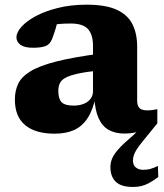

<svg xmlns="http://www.w3.org/2000/svg" viewBox="-20 -544 684 800"><path d="M635.5 -30 574.5 45Q558 65 549.2 79.2Q540.5 93.5 537.2 104Q534 114.5 534 125Q534 144 546 153.8Q558 163.5 577 163.5Q592.5 163.5 605.2 160.2Q618 157 638 147.5L639.5 193.5Q618 209.5 601.2 218.5Q584.5 227.5 568.8 231.2Q553 235 534.5 235Q484 235 462 213Q440 191 440 152Q440 134.5 447 117Q454 99.5 473.2 77.8Q492.5 56 529 25L561.5 -5L566.5 2.5Q550.5 7 533.5 9.8Q516.5 12.5 499 12.5Q459.5 12.5 432.5 -3Q405.5 -18.5 390.8 -51.5Q376 -84.5 373 -137L379 -142Q367 -85.5 344.8 -51.5Q322.5 -17.5 288.8 -2.2Q255 13 207.5 13Q128 13 85 -22.5Q42 -58 42 -129Q42 -166 55.8 -195Q69.5 -224 107 -247Q144.5 -270 215.5 -288Q286.5 -306 401 -321L393.5 -250.5Q337.5 -244.5 303.8 -237Q270 -229.5 252.5 -219.8Q235 -210 229 -196.5Q223 -183 223 -165Q223 -132 236.8 -118Q250.5 -104 287 -104Q311 -104 329.2 -111.5Q347.5 -119 357.5 -132.5Q367.5 -146 367.5 -163.5V-352Q367.5 -400 346.5 -423Q325.5 -446 275 -446Q247 -446 228.2 -444.2Q209.5 -442.5 195.5 -439.5L225.5 -480.5Q219 -449 212 -425.5Q205 -402 196.5 -380.5Q188 -359 169.5 -352Q151 -345 117.5 -345Q82.5 -345 65.5 -357.2Q48.5 -369.5 48.5 -388.5Q48.5 -409 69.5 -432.5Q90.5 -456 129 -476.8Q167.5 -497.5 221.5 -511Q275.5 -524.5 341.5 -524.5Q419.5 -524.5 465.5 -503.8Q511.5 -483 531.5 -443.8Q551.5 -404.5 551.5 -349.5V-126Q551.5 -110.5 556.2 -101Q561 -91.5 570.5 -87.8Q580 -84 594 -84Q603 -84 613 -85.2Q623 -86.5 635.5 -89Z"/></svg>

Font: Newsreader 7pt
Style: Bold
Weight: 700
Designer: Hugues Gentile
Foundry: Production Type
Version: Version 1.003